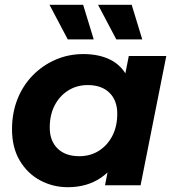

<svg xmlns="http://www.w3.org/2000/svg" viewBox="-20 -771 730 799"><path d="M262 8Q200 8 147 -20.5Q94 -49 62 -103Q30 -157 30 -233Q30 -301 52.5 -358Q75 -415 116 -457Q157 -499 211 -522.5Q265 -546 327 -546Q394 -546 442 -521Q490 -496 513.5 -443.5Q537 -391 530 -308Q525 -213 491 -141.5Q457 -70 399.5 -31Q342 8 262 8ZM310 -121Q356 -121 391.5 -143.5Q427 -166 447.5 -205.5Q468 -245 468 -298Q468 -353 435.5 -385Q403 -417 345 -417Q300 -417 264 -394.5Q228 -372 207.5 -332.5Q187 -293 187 -240Q187 -185 219.5 -153Q252 -121 310 -121ZM417 0 438 -107 473 -267 494 -427 516 -538H672L565 0ZM464 -607 388 -751H528L572 -607ZM262 -607 186 -751H326L370 -607Z"/></svg>

Font: MOST Montserrat
Style: Bold Italic
Weight: 700
Italic angle: -11.3°
Designer: Julieta Ulanovsky
Foundry: Julieta Ulanovsky
Version: Version 8.000;March 11, 2024;FontCreator 15.0.0.2926 64-bit